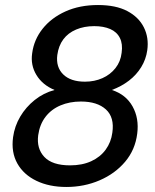

<svg xmlns="http://www.w3.org/2000/svg" viewBox="-20 -732 616 764"><path d="M244 12Q176 12 125 -12.5Q74 -37 49 -81.5Q24 -126 32 -186Q38 -230 60.5 -268Q83 -306 118 -334Q153 -362 197 -374Q149 -394 125 -433.5Q101 -473 108 -520Q115 -574 149.5 -617.5Q184 -661 240.5 -686.5Q297 -712 370 -712Q441 -712 486.5 -688Q532 -664 552.5 -623Q573 -582 566 -532Q561 -496 542 -465Q523 -434 493 -411Q463 -388 425 -374Q481 -356 507.5 -308.5Q534 -261 526 -200Q518 -136 478 -88.5Q438 -41 376.5 -14.5Q315 12 244 12ZM259 -74Q307 -74 343 -90.5Q379 -107 400.5 -136.5Q422 -166 427 -204Q436 -265 401.5 -296.5Q367 -328 302 -328Q257 -328 220.5 -312.5Q184 -297 161 -267Q138 -237 132 -194Q125 -141 156.5 -107.5Q188 -74 259 -74ZM318 -407Q356 -407 387.5 -421Q419 -435 439.5 -461Q460 -487 464 -522Q469 -557 457 -581Q445 -605 418.5 -616.5Q392 -628 355 -628Q315 -628 283 -614.5Q251 -601 232 -575.5Q213 -550 208 -513Q202 -465 231.5 -436Q261 -407 318 -407Z"/></svg>

Font: DM Sans 36pt Medium
Style: Italic
Weight: 500
Italic angle: -10°
Designer: Colophon Foundry, Jonny Pinhorn
Foundry: Colophon Foundry
Version: Version 4.004;gftools[0.9.30]